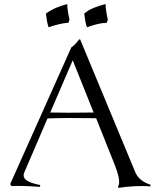

<svg xmlns="http://www.w3.org/2000/svg" viewBox="-20 -908 754 937"><path d="M328.1 -676.8Q344.7 -687 366.2 -715.8H371.1L640.1 -67.9Q658.2 -24.4 713.9 -6.8V2Q682.1 -1.5 637.7 0.7Q593.3 2.9 559.1 8.8L555.2 3.9Q564.9 -8.8 559.8 -38.6Q554.7 -68.4 529.8 -128.9L449.2 -331.1Q305.7 -333.5 211.9 -330.1L99.1 -67.9Q88.9 -45.4 106.7 -30.3Q124.5 -15.1 176.8 -4.9L174.8 3.9Q89.8 -2.4 36.1 0Q33.2 -2.9 29.8 -9.8ZM225.1 -358.9Q295.9 -356.9 437 -358.9L335 -613.8ZM204.1 -841.8Q216.3 -850.6 228.3 -857.4Q240.2 -864.3 252.7 -869.6Q265.1 -875 278.8 -879.4Q292.5 -883.8 308.1 -888.2Q308.1 -880.9 309.1 -870.8Q310.1 -860.8 311.8 -850.1Q313.5 -839.4 315.4 -829.3Q317.4 -819.3 319.3 -812L314 -796.9Q293 -795.9 266.8 -789.6Q240.7 -783.2 217.3 -774.9Q212.4 -787.6 209 -806.9Q205.6 -826.2 204.1 -841.8ZM391.1 -841.8Q411.6 -859.4 437.5 -869.6Q463.4 -879.9 495.1 -888.2Q495.1 -880.9 496.1 -870.8Q497.1 -860.8 498.8 -850.1Q500.5 -839.4 502.4 -829.3Q504.4 -819.3 506.3 -812L501 -796.9Q476.1 -795.9 451.9 -789.6Q427.7 -783.2 404.3 -774.9Q399.4 -787.6 396 -806.9Q392.6 -826.2 391.1 -841.8Z"/></svg>

Font: Junge
Style: Regular
Weight: 400
Designer: Alexei Vanyashin
Foundry: Cyreal (www.cyreal.org)
Version: Version 1.002